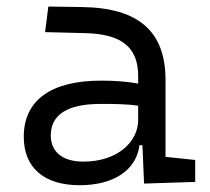

<svg xmlns="http://www.w3.org/2000/svg" viewBox="-20 -542 626 572"><path d="M409.2 4.9 561.5 0V-65.4L473.1 -74.7V-303.7C473.1 -447.3 394.5 -518.6 224.6 -521L124 -522.5L114.3 -446.3L231 -443.4C339.8 -441.4 391.6 -403.3 391.6 -315.9V-293C360.4 -298.8 323.2 -301.8 281.7 -301.8C132.3 -301.8 50.8 -243.7 50.8 -134.3C50.8 -42.5 111.3 9.8 217.3 9.8C316.4 9.8 385.7 -33.2 395.5 -109.4H404.3ZM391.6 -227.1V-184.1C391.6 -120.1 330.6 -60.5 228.5 -60.5C167 -60.5 131.3 -88.9 131.3 -138.7C131.3 -200.7 181.6 -232.4 279.3 -232.4C316.9 -232.4 356 -232.4 391.6 -227.1Z"/></svg>

Font: Cascadia Code SemiLight
Style: Regular
Weight: 350
Monospace: yes
Designer: Aaron Bell
Foundry: Saja Typeworks
Version: Version 2404.023